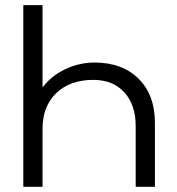

<svg xmlns="http://www.w3.org/2000/svg" viewBox="-20 -720 682 740"><path d="M577.1 -247.1V0H502.9V-234.9Q502.9 -316.4 459 -364.3Q415 -412.1 339.8 -412.1Q250 -412.1 197 -361.3Q144 -310.5 144 -224.1V0H69.8V-700.2H144V-382.8Q176.8 -427.2 231.2 -453.1Q285.6 -479 344.2 -479Q451.2 -479 514.2 -416.5Q577.1 -354 577.1 -247.1Z"/></svg>

Font: LT Superior
Style: Regular
Weight: 400
Designer: Daniel Lyons
Foundry: LyonsType
Version: Version 1.000